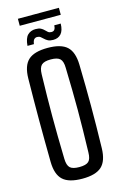

<svg xmlns="http://www.w3.org/2000/svg" viewBox="-150 -1085 729 1155"><g transform="rotate(-15 214.0 -508.0)"><path d="M213.3 7.2Q129.5 7.2 92.4 -27Q55.2 -61.1 53.9 -139.7Q52.9 -214.1 52.4 -277.9Q51.9 -341.8 51.9 -402.1Q51.9 -462.4 52.4 -525.3Q52.9 -588.2 53.9 -660.1Q55.2 -739 92.4 -773.1Q129.5 -807.2 213.3 -807.2Q296.7 -807.2 333.7 -773.1Q370.6 -739 372.5 -660.1Q374.2 -588.1 375 -525.2Q375.8 -462.3 375.8 -401.9Q375.8 -341.6 375 -277.8Q374.2 -214 372.5 -139.7Q370.6 -61.1 333.7 -27Q296.7 7.2 213.3 7.2ZM213.3 -65.1Q255.1 -65.1 271.3 -80.4Q287.6 -95.7 288.1 -136.5Q290.2 -212.2 291.3 -276Q292.4 -339.7 292.4 -399.7Q292.4 -459.7 291.3 -523.7Q290.2 -587.7 288.1 -663.3Q287.6 -704 271.3 -719.6Q255.1 -735.3 213.3 -735.3Q172 -735.3 155.7 -719.6Q139.3 -704 138.3 -663.3Q136.2 -589.3 135.4 -526.1Q134.5 -462.8 134.5 -402.9Q134.5 -342.9 135.4 -278.3Q136.2 -213.8 138.3 -136.5Q139.3 -95.7 155.7 -80.4Q172 -65.1 213.3 -65.1ZM287.8 -928.1H327.9Q326.8 -885.1 308.9 -865Q291 -844.8 259.6 -844.8Q239.5 -844.8 227.5 -851Q215.4 -857.3 206.9 -865.8Q198.3 -874.3 190 -880.6Q181.7 -886.8 169.2 -886.8Q158.3 -886.8 150.7 -879.2Q143 -871.7 140.1 -850.2H100Q103.7 -897.5 123 -916.3Q142.3 -935.2 172.4 -935.2Q193.2 -935.2 205.1 -929Q217.1 -922.8 224.9 -914.3Q232.7 -905.8 240.6 -899.6Q248.5 -893.3 260.9 -893.3Q275.6 -893.3 281.4 -902.9Q287.3 -912.4 287.8 -928.1ZM86.4 -1022.5H341.8V-979H86.4Z"/></g></svg>

Font: Big Shoulders Text SC Thin
Style: Regular
Weight: 100
Designer: Patric King
Foundry: XO Type Co
Version: Version 2.002